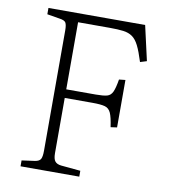

<svg xmlns="http://www.w3.org/2000/svg" viewBox="-80 -769 739 837"><g transform="rotate(10 290.0 -350.5)"><path d="M67 0V-26L125 -34Q144 -37 150 -47.5Q156 -58 156 -85V-617Q156 -641 150.5 -651Q145 -661 121 -664L67 -673V-701H495L530 -547L501 -538Q487 -583 474.5 -608Q462 -633 445.5 -644.5Q429 -656 405.5 -659Q382 -662 346 -662H205V-365H336Q369 -365 385.5 -369.5Q402 -374 410 -392Q418 -410 424 -447L452 -450V-240L424 -236Q418 -279 409.5 -298Q401 -317 383 -322Q365 -327 328 -327H205V-82Q205 -57 213.5 -46.5Q222 -36 241 -34L327 -26V0Z"/></g></svg>

Font: Literata ExtraLight
Style: Regular
Weight: 250
Designer: Latin by Veronika Burian and Jose Scaglione. Greek by Irene Vlachou. Cyrillic by Vera Evstafieva.
Foundry: TypeTogether
Version: Version 3.103;gftools[0.9.29]